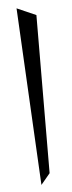

<svg xmlns="http://www.w3.org/2000/svg" viewBox="-52 -736 286 767"><g transform="rotate(-5 90.5 -352.5)"><path d="M121.6 -674.3 119.1 -40.5 82.5 3.4 44.9 -708Z"/></g></svg>

Font: Dima Niloofar
Style: Regular
Weight: 400
Designer: R.Balvardi
Foundry: Dima Software Group
Version: Version 3.00;November 13, 2018;FontCreator 11.5.0.2427 64-bi